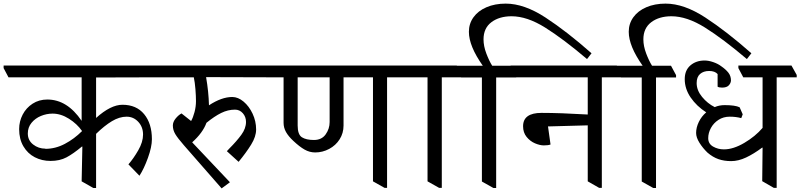

<svg xmlns="http://www.w3.org/2000/svg" viewBox="-51 -1008 4431 1063"><path d="M481 -579V-355Q562 -428 627 -428Q704 -428 747 -376Q790 -324 790 -237Q790 -195 768 -134Q746 -73 721 -35L660 -98Q688 -130 714.5 -176Q741 -222 741 -263Q741 -305 714.5 -333.5Q688 -362 650 -362Q610 -362 568.5 -337Q527 -312 481 -267V33H466L401 -4L405 -196L403 -197Q355 -157 317.5 -137Q280 -117 229 -117Q181 -117 141.5 -137.5Q102 -158 78.5 -198Q55 -238 55 -293Q55 -336 74.5 -373.5Q94 -411 129.5 -434Q165 -457 211 -457Q321 -457 401 -339V-580H-4L-31 -631V-645H813L841 -593V-580ZM200 -184Q256 -184 308 -211.5Q360 -239 403 -282V-283Q376 -322 331 -350.5Q286 -379 240 -379Q207 -379 175.5 -366Q144 -353 123.5 -328Q103 -303 103 -269Q103 -231 132.5 -208Q162 -185 200 -185Z M1090 -581Q1104 -501 1106 -425Q1176 -471 1235 -471Q1267 -471 1297.5 -445.5Q1328 -420 1347.5 -378.5Q1367 -337 1367 -291Q1367 -252 1339.5 -207.5Q1312 -163 1270 -112L1205 -171L1219 -186Q1259 -226 1285 -261.5Q1311 -297 1311 -333Q1311 -361 1293.5 -381Q1276 -401 1250 -401Q1211 -401 1173.5 -382.5Q1136 -364 1092 -328Q1072 -273 1013 -220L1222 1L1176 35L967 -204Q933 -243 919.5 -265.5Q906 -288 906 -313Q906 -333 921.5 -352Q937 -371 954 -380L1007 -338Q1018 -357 1026 -387.5Q1034 -418 1034 -448Q1034 -476 1031 -514Q1028 -552 1022 -580H837L810 -631V-645H1403L1431 -593V-580Z M2205 -580H2092V32H2078L2014 -4V-580H1851V-313Q1851 -271 1829.5 -237Q1808 -203 1771.5 -183.5Q1735 -164 1694 -164Q1663 -164 1635 -180Q1607 -196 1573 -228Q1546 -253 1532.5 -277Q1519 -301 1519 -328V-580H1426L1399 -631V-645H2177L2205 -593ZM1774 -580H1597V-313Q1597 -263 1620.5 -248Q1644 -233 1687 -233Q1730 -233 1752 -264Q1774 -295 1774 -332Z M2506 -593V-580H2395V32H2380L2316 -4V-580H2201L2174 -631V-645H2478Z M2782 -918Q2713 -918 2669.5 -885Q2626 -852 2626 -790Q2626 -753 2641.5 -712Q2657 -671 2674 -644H2779L2807 -592V-579H2696V33H2681L2617 -3V-579H2502L2475 -630V-644H2622Q2545 -753 2545 -832Q2545 -877 2570.5 -912.5Q2596 -948 2642.5 -968Q2689 -988 2749 -988Q2851 -988 2969 -911Q3087 -834 3224 -713L3199 -681Q3067 -793 2967 -855.5Q2867 -918 2781 -918Z M3392 -593V-580H3281V32H3266L3203 -4V-314L2983 -308L2997 -208Q2985 -203 2960 -203Q2938 -203 2911 -214.5Q2884 -226 2864.5 -250Q2845 -274 2845 -309Q2845 -383 2947 -383Q3050 -383 3203 -374V-580H2803L2776 -631V-645H3364Z M3667 -918Q3598 -918 3554.5 -885Q3511 -852 3511 -790Q3511 -753 3526.5 -712Q3542 -671 3559 -644H3664L3692 -592V-579H3581V33H3566L3502 -3V-579H3387L3360 -630V-644H3507Q3430 -753 3430 -832Q3430 -877 3455.5 -912.5Q3481 -948 3527.5 -968Q3574 -988 3634 -988Q3736 -988 3854 -911Q3972 -834 4109 -713L4084 -681Q3952 -793 3852 -855.5Q3752 -918 3666 -918Z M4360 -580H4249V32H4233L4169 -5L4171 -190L4169 -191Q4122 -156 4079.5 -136Q4037 -116 3997 -116Q3958 -116 3926.5 -127Q3895 -138 3866 -163Q3840 -188 3821.5 -217.5Q3803 -247 3803 -272Q3803 -302 3818 -333Q3833 -364 3859 -386Q3806 -420 3773 -468Q3740 -516 3740 -570Q3740 -619 3771.5 -646Q3803 -673 3850 -673Q3872 -673 3898 -664Q3924 -655 3941 -642Q3966 -625 3981 -606.5Q3996 -588 3996 -562Q3995 -547 3983.5 -535Q3972 -523 3947 -523Q3930 -523 3922 -528V-598Q3907 -615 3875 -615Q3844 -615 3825 -598.5Q3806 -582 3806 -548Q3806 -508 3836 -471.5Q3866 -435 3906 -415Q3931 -426 3961 -426Q4019 -426 4044 -414L4061 -375L4053 -354Q4024 -362 3989 -362Q3954 -362 3927 -344.5Q3900 -327 3885 -299.5Q3870 -272 3870 -243Q3870 -212 3897 -196.5Q3924 -181 3957 -181Q4009 -181 4070 -217Q4131 -253 4171 -300V-580H4064L4037 -631V-645H4331L4360 -593Z"/></svg>

Font: Grenzecho Serif
Style: Serif-Regular
Weight: 400
Designer: Dan Reynolds
Foundry: Dan Reynolds
Version: Version 1.001; ttfautohint (v1.1) -l 5 -r 5 -G 72 -x 0 -D la